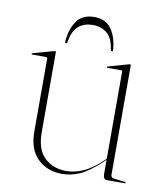

<svg xmlns="http://www.w3.org/2000/svg" viewBox="-70 -635 593 699"><g transform="rotate(10 226.0 -285.5)"><path d="M80 -129V-399Q80 -403 75 -403H23Q21 -403 21 -405Q21 -406.5 24 -408L99 -429Q102 -430 104 -430Q107 -430 107 -426V-131Q107 -66.5 138.8 -36.8Q170.5 -7 219 -7Q249 -7 280.2 -20.5Q311.5 -34 346 -66L357 -76.5V-399Q357 -403 353 -403H301Q299 -403 299 -405Q299 -406.5 302 -408L376 -429Q379 -430 381 -430Q384 -430 384 -426V-21Q384 -11.5 396 -10L436 -5Q440 -5 440 -2Q440 0 437 0H372Q357 0 357 -20V-72.5L348 -64Q302.5 -21.5 270.2 -7.8Q238 6 205 6Q152 6 116 -27.8Q80 -61.5 80 -129ZM222.5 -547.5Q192 -547.5 170.8 -530.5Q149.5 -513.5 142.5 -471.5Q141.5 -465 137.5 -465Q133.5 -465 134 -472.5Q138 -518.5 159 -547.8Q180 -577 222.5 -577Q265.5 -577 286.2 -547.8Q307 -518.5 311 -472.5Q311.5 -465 307.5 -465Q303.5 -465 302.5 -471.5Q296 -513.5 274.8 -530.5Q253.5 -547.5 222.5 -547.5Z"/></g></svg>

Font: Fraunces 144pt S000 Thin
Style: Regular
Weight: 100
Version: Version 1.000; ttfautohint (v1.8.3)